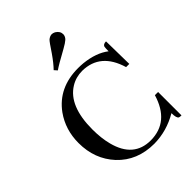

<svg xmlns="http://www.w3.org/2000/svg" viewBox="-239 -954 1082 1082"><g transform="rotate(-45 302.0 -413.0)"><path d="M534.2 -43.9Q534.2 -2.9 547.9 2.9Q553.7 4.9 565.4 4.9V-181.6H540Q491.2 -18.6 343.8 -17.6Q208 -17.6 168.9 -168Q154.3 -223.6 154.3 -293.9Q154.3 -480.5 255.9 -543Q296.9 -568.4 347.7 -568.4Q490.2 -566.4 537.1 -408.2H562.5L559.6 -590.8Q537.1 -590.8 532.2 -576.2Q530.3 -564.5 530.3 -541Q474.6 -584 382.8 -593.8Q362.3 -595.7 341.8 -595.7Q185.5 -595.7 102.5 -481.4Q44.9 -400.4 44.9 -294.9Q44.9 -167 125 -80.1Q209 9.8 344.7 9.8Q444.3 8.8 534.2 -43.9ZM403.3 -758.8Q417 -771.5 418 -789.1Q418 -814.5 392.6 -830.1Q380.9 -835.9 371.1 -835.9Q355.5 -835 341.8 -823.2Q333 -815.4 294.9 -757.8Q263.7 -712.9 236.3 -684.6L252 -667Q276.4 -684.6 360.4 -730.5Q391.6 -748 403.3 -758.8Z"/></g></svg>

Font: Abhaya Libre Medium
Style: Regular
Weight: 500
Designer: Pushpananda Ekanayake, Sol Matas, Pathum Egodawatta
Foundry: Mooniak
Version: Version 1.050 ; ttfautohint (v1.6)